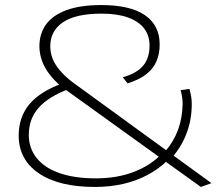

<svg xmlns="http://www.w3.org/2000/svg" viewBox="-20 -730 857 760"><path d="M775 10 223 -387Q195 -411 175.5 -436.5Q156 -462 146 -490Q136 -518 136 -547Q136 -597 162.5 -633.5Q189 -670 243.5 -690Q298 -710 381 -710Q495 -710 553.5 -670Q612 -630 612 -554Q612 -516 599 -486.5Q586 -457 558 -435.5Q530 -414 485 -400L466 -424Q522 -440 547 -470.5Q572 -501 572 -549Q572 -590 550 -618Q528 -646 486 -661Q444 -676 382 -676Q280 -676 229.5 -642Q179 -608 179 -547Q179 -522 188 -498.5Q197 -475 216.5 -452Q236 -429 264 -407L817 -5ZM356 10Q212 10 133 -44.5Q54 -99 54 -193Q54 -267 96.5 -317.5Q139 -368 225 -399L251 -377Q173 -348 133.5 -304Q94 -260 94 -196Q94 -143 125.5 -104Q157 -65 216.5 -44.5Q276 -24 359 -24Q442 -24 507 -48.5Q572 -73 615 -116L641 -93Q608 -61 564 -37.5Q520 -14 467.5 -2Q415 10 356 10ZM662 -108 635 -132Q668 -170 685 -217Q702 -264 703 -319Q703 -332 701 -345Q699 -358 695 -373L730 -378Q734 -363 736.5 -349Q739 -335 739 -318Q739 -257 719 -203.5Q699 -150 662 -108Z"/></svg>

Font: Georama Expanded ExtraLight
Style: Regular
Weight: 250
Width: 7
Designer: Jean-Baptiste Levee
Foundry: Production Type
Version: Version 1.001